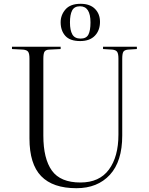

<svg xmlns="http://www.w3.org/2000/svg" viewBox="-20 -976 786 1010"><path d="M382 14Q258 14 196.5 -49.5Q135 -113 135 -248V-668Q135 -693 128.5 -703Q122 -713 102 -715L43 -718V-730H299V-718L238 -715Q221 -714 214.5 -704.5Q208 -695 208 -666V-263Q208 -141 253 -78.5Q298 -16 403 -16Q503 -16 553 -84Q603 -152 603 -268V-668Q603 -693 596.5 -703Q590 -713 571 -715L522 -718V-730H700V-718L653 -715Q634 -713 628.5 -703Q623 -693 623 -666V-263Q623 -127 558 -56.5Q493 14 382 14ZM402 -760Q348 -760 323.5 -787.5Q299 -815 299 -859Q299 -897 324.5 -926.5Q350 -956 404 -956Q453 -956 479.5 -929.5Q506 -903 506 -861Q506 -816 479 -788Q452 -760 402 -760ZM404 -773Q434 -773 445 -794Q456 -815 456 -858Q456 -943 401 -943Q371 -943 359.5 -921Q348 -899 348 -858Q348 -817 360.5 -795Q373 -773 404 -773Z"/></svg>

Font: Literata 72pt Light
Style: Regular
Weight: 300
Designer: Latin by Veronika Burian and Jose Scaglione. Greek by Irene Vlachou. Cyrillic by Vera Evstafieva.
Foundry: TypeTogether
Version: Version 3.002